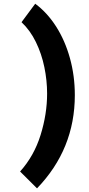

<svg xmlns="http://www.w3.org/2000/svg" viewBox="-20 -821 481 1041"><path d="M385.7 -305.2Q385.7 -12.2 180.7 200.2L88.9 108.9Q164.6 24.9 200 -88.9Q235.4 -202.6 235.4 -313.5Q235.4 -384.8 220.5 -457Q205.6 -529.3 174.6 -593Q143.6 -656.7 96.7 -700.7L170.9 -800.8Q235.8 -752.9 284.2 -677.2Q332.5 -601.6 359.1 -505.9Q385.7 -410.2 385.7 -305.2Z"/></svg>

Font: Lesson One Extra
Style: Regular
Weight: 800
Designer: But Ko, Victor Gaultney, Annie Olsen, Julie Remington, Don Collingsworth, Eric Hays, Becca Hirsbrunner
Version: Version 1.100